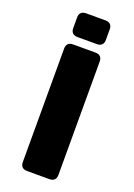

<svg xmlns="http://www.w3.org/2000/svg" viewBox="-174 -1003 746 1069"><g transform="rotate(20 199.0 -469.0)"><path d="M93.8 -710.9V-39.1C93.8 -13.7 107.4 0 132.8 0H265.6C291 0 304.7 -13.7 304.7 -39.1V-710.9C304.7 -736.3 291 -750 265.6 -750H132.8C107.4 -750 93.8 -736.3 93.8 -710.9ZM102.5 -898.4V-835.9C102.5 -810.5 116.2 -796.9 141.6 -796.9H256.8C282.2 -796.9 295.9 -810.5 295.9 -835.9V-898.4C295.9 -923.8 282.2 -937.5 256.8 -937.5H141.6C116.2 -937.5 102.5 -923.8 102.5 -898.4Z"/></g></svg>

Font: Gyrotrope Black
Style: Regular
Weight: 900
Designer: David Moles
Version: Version 1.003;Glyphs 3.3.1 (3343)